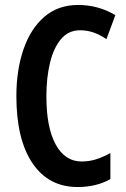

<svg xmlns="http://www.w3.org/2000/svg" viewBox="-20 -744 509 774"><path d="M303 -622Q256 -622 226 -586.5Q196 -551 181.5 -490.5Q167 -430 167 -356Q167 -230 204.5 -161.5Q242 -93 309 -93Q341 -93 369.5 -102.5Q398 -112 425 -127V-22Q368 10 293 10Q176 10 111 -86Q46 -182 46 -357Q46 -461 74.5 -544.5Q103 -628 158.5 -676Q214 -724 295 -724Q376 -724 445 -683L409 -586Q385 -603 358.5 -612.5Q332 -622 303 -622Z"/></svg>

Font: Noto Sans ExtraCondensed SemiBold
Style: Regular
Weight: 600
Width: 2
Designer: Monotype Design Team
Foundry: Monotype Imaging Inc.
Version: Version 2.013; ttfautohint (v1.8.4.7-5d5b)